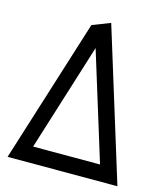

<svg xmlns="http://www.w3.org/2000/svg" viewBox="-110 -823 783 907"><g transform="rotate(15 281.0 -369.0)"><path d="M12.2 0 233.4 -703.6 321.3 -737.8 549.3 0ZM116.2 -78.1H443.4L280.8 -604Z"/></g></svg>

Font: NovaMono
Style: Regular
Weight: 400
Monospace: yes
Version: Version 1.2